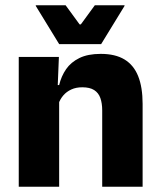

<svg xmlns="http://www.w3.org/2000/svg" viewBox="-20 -707 606 727"><path d="M367 0V-289Q367 -316 360 -335.8Q353 -355.5 336.5 -366Q320 -376.5 291.5 -376.5Q268 -376.5 250 -368.2Q232 -360 219.8 -345.8Q207.5 -331.5 201.5 -313.5L178 -385H204Q212 -418.5 230.2 -445Q248.5 -471.5 280.5 -487.2Q312.5 -503 361.5 -503Q416.5 -503 451.5 -481.8Q486.5 -460.5 503.2 -418.5Q520 -376.5 520 -313.5V0ZM51 0V-491.5H203L198 -368.5L204 -354V0ZM204 -540 115.5 -684.5V-687H228.5L281.5 -614.5H286L339 -687H451.5V-684.5L363 -540Z"/></svg>

Font: Anek Latin
Style: Bold
Weight: 700
Designer: Yesha Goshar
Foundry: Ek Type
Version: Version 1.003